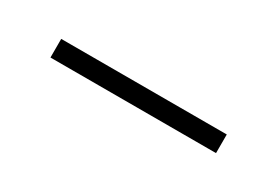

<svg xmlns="http://www.w3.org/2000/svg" viewBox="-13 -432 335 232"><g transform="rotate(30 154.5 -316.0)"><path d="M39 -303H270V-329H39Z"/></g></svg>

Font: Noto Sans Sinhala UI Condensed Thin
Style: Regular
Weight: 100
Width: 3
Designer: Jelle Bosma - Monotype Design Team
Foundry: Monotype Imaging Inc.
Version: Version 2.006